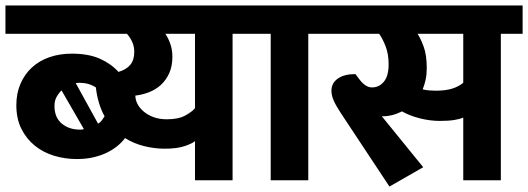

<svg xmlns="http://www.w3.org/2000/svg" viewBox="-30 -662 1939 705"><path d="M824 -538V0H686V-144Q678 -136 649.5 -126Q621 -116 575 -116Q537 -116 499 -125.5Q461 -135 429 -155Q419 -141 403 -127.5Q387 -114 365.5 -103Q344 -92 315.5 -85Q287 -78 252 -78Q209 -78 169 -90Q129 -102 98 -127Q67 -152 48.5 -189Q30 -226 30 -276Q30 -319 45 -354Q60 -389 87 -414Q114 -439 151.5 -452Q189 -465 234 -465Q295 -465 336.5 -446.5Q378 -428 405 -398Q433 -406 448 -423.5Q463 -441 463 -472Q463 -492 455 -509Q447 -526 436 -538H-10V-642H904V-538ZM686 -265V-538H577Q587 -524 595 -502Q603 -480 603 -454Q603 -419 591.5 -393.5Q580 -368 561 -350.5Q542 -333 517.5 -323.5Q493 -314 467 -311Q467 -296 474.5 -281Q482 -266 497 -253Q512 -240 533.5 -232Q555 -224 583 -224Q626 -224 651.5 -238.5Q677 -253 686 -265ZM170 -273Q170 -231 196.5 -208.5Q223 -186 264 -186Q273 -186 278 -188L196 -330Q187 -322 178.5 -307.5Q170 -293 170 -273ZM322 -341Q296 -358 262 -358Q253 -358 248 -357L330 -208Q338 -212 343.5 -219.5Q349 -227 354 -235Q329 -280 322 -341Z M964 -538H884V-642H1182V-538H1102V0H964Z M1524 -48 1400 23 1220 -249Q1203 -275 1195 -293.5Q1187 -312 1187 -329Q1187 -357 1210.5 -373.5Q1234 -390 1275 -390L1291 -369Q1300 -357 1311.5 -349Q1323 -341 1336 -341Q1362 -341 1379.5 -362Q1397 -383 1397 -426Q1397 -464 1385.5 -493Q1374 -522 1362 -538H1162V-642H1889V-538H1809V0H1671V-230Q1659 -225 1638.5 -221.5Q1618 -218 1585 -218Q1549 -218 1511.5 -227.5Q1474 -237 1446 -253Q1411 -235 1376 -235H1372ZM1570 -329Q1606 -329 1630 -336.5Q1654 -344 1671 -358V-538H1503Q1513 -524 1525 -492.5Q1537 -461 1537 -412Q1537 -389 1533 -370Q1529 -351 1522 -334Q1533 -331 1546.5 -330Q1560 -329 1570 -329Z"/></svg>

Font: Mukta ExtraBold
Style: Regular
Weight: 800
Designer: Girish Dalvi and Yashodeep Gholap
Foundry: Ek Type
Version: Version 2.538;PS 1.002;hotconv 16.6.51;makeotf.lib2.5.65220;